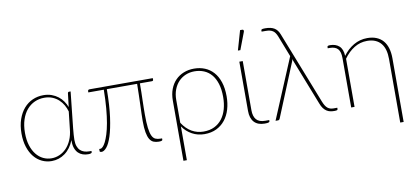

<svg xmlns="http://www.w3.org/2000/svg" viewBox="-79 -1009 3188 1467"><g transform="rotate(-10 1515.0 -276.0)"><path d="M424 -126Q398.5 -61.5 352.2 -27.8Q306 6 248.5 6Q209 6 174 -10.5Q139 -27 113 -58.5Q87 -90 72 -136Q57 -182 57 -241Q57 -303 74 -351.5Q91 -400 120 -433.2Q149 -466.5 188 -483.8Q227 -501 271.5 -501Q306.5 -501 335 -490.8Q363.5 -480.5 385.8 -463.2Q408 -446 423.2 -423.8Q438.5 -401.5 447.5 -378L460 -483Q462 -493 470 -493H482.5L452.5 -212.5Q450 -187 448.2 -163.2Q446.5 -139.5 446.5 -123.5Q446.5 -94.5 453.8 -74.2Q461 -54 474 -41.5Q487 -29 504.8 -23.2Q522.5 -17.5 544 -17.5H560.5V-7Q560.5 -3 553.5 0Q546.5 3 531.5 3Q510 3 490.5 -3.5Q471 -10 456.2 -24.2Q441.5 -38.5 432.8 -61.2Q424 -84 424 -116ZM251.5 -15Q283 -15 312.8 -27.8Q342.5 -40.5 366.5 -65.2Q390.5 -90 406.5 -126.5Q422.5 -163 427 -211L442 -345Q434.5 -371 420.8 -395.2Q407 -419.5 386.5 -438.5Q366 -457.5 338.2 -469Q310.5 -480.5 275 -480.5Q235 -480.5 200.2 -464.8Q165.5 -449 139.5 -418.8Q113.5 -388.5 98.8 -343.8Q84 -299 84 -241Q84 -185.5 97.5 -143.2Q111 -101 134 -72.5Q157 -44 187.2 -29.5Q217.5 -15 251.5 -15Z M1118.5 -484V-471.5Q1118.5 -462 1107 -462H1014.5Q1014.5 -424 1013.8 -391.5Q1013 -359 1012.2 -330Q1011.5 -301 1011 -274.5Q1010.5 -248 1010.5 -222Q1010.5 -156.5 1015.5 -116.5Q1020.5 -76.5 1030.8 -54.8Q1041 -33 1057.2 -25.8Q1073.5 -18.5 1096 -18.5H1108.5V-8Q1108.5 -3.5 1102.2 -0.8Q1096 2 1080.5 2Q1057.5 2 1039.8 -5.2Q1022 -12.5 1010 -32.2Q998 -52 991.8 -86.5Q985.5 -121 985.5 -175Q985.5 -197 986.5 -227.5Q987.5 -258 988.8 -295Q990 -332 991.2 -374.2Q992.5 -416.5 993 -462H758Q757 -334 744.8 -245.5Q732.5 -157 714.5 -101.8Q696.5 -46.5 675.5 -21.8Q654.5 3 636 3Q630.5 3 626 1.2Q621.5 -0.5 621.5 -3.5V-22H631Q639 -22 649.8 -32.5Q660.5 -43 671.8 -65.2Q683 -87.5 694 -122.2Q705 -157 713.8 -206Q722.5 -255 728 -318.5Q733.5 -382 734.5 -462H614.5V-472Q614.5 -476 617.5 -480Q620.5 -484 627.5 -484Z M1239.5 -289Q1239.5 -338 1254.5 -377.2Q1269.5 -416.5 1296.2 -444Q1323 -471.5 1360 -486.2Q1397 -501 1440.5 -501Q1485.5 -501 1523.8 -485.5Q1562 -470 1590.2 -438.8Q1618.5 -407.5 1634.2 -360.2Q1650 -313 1650 -249.5Q1650 -195.5 1636.2 -149Q1622.5 -102.5 1595.2 -68Q1568 -33.5 1527.8 -13.8Q1487.5 6 1434.5 6Q1382 6 1338.5 -17.8Q1295 -41.5 1266 -83.5V178.5H1239.5ZM1266 -111.5Q1297.5 -62.5 1339.5 -38.5Q1381.5 -14.5 1430.5 -14.5Q1479 -14.5 1515 -32.2Q1551 -50 1575 -81.5Q1599 -113 1611 -156Q1623 -199 1623 -249.5Q1623 -308 1609.5 -351.5Q1596 -395 1571.8 -423.5Q1547.5 -452 1514 -466Q1480.5 -480 1440.5 -480Q1403.5 -480 1371.8 -466.8Q1340 -453.5 1316.5 -428.8Q1293 -404 1279.5 -368.5Q1266 -333 1266 -289Z M1791.5 0ZM1791.5 -493H1818V-112Q1818 -64 1839.5 -39Q1861 -14 1907.5 -14H1939V-5Q1939 0.5 1931.2 3.5Q1923.5 6.5 1900.5 6.5Q1847 6.5 1819.2 -24Q1791.5 -54.5 1791.5 -111ZM1795.5 -578.5 1839 -729.5H1856.5Q1862.5 -729.5 1865.2 -724.5Q1868 -719.5 1865.5 -712.5L1814.5 -578.5Z M2181.5 -467.5 2117.5 -632Q2111.5 -646.5 2104.5 -657.2Q2097.5 -668 2087.5 -675.2Q2077.5 -682.5 2063.5 -686Q2049.5 -689.5 2029.5 -689.5H1999V-699.5Q1999 -701.5 2000 -703.5Q2001 -705.5 2004 -707Q2007 -708.5 2013 -709.2Q2019 -710 2029 -710Q2074 -710 2100 -694.5Q2126 -679 2139.5 -644L2360 -83Q2374.5 -46 2392.5 -31.2Q2410.5 -16.5 2438 -16.5H2467.5V-6Q2467.5 -1 2462.5 1.5Q2457.5 4 2441.5 4Q2425 4 2410.2 1Q2395.5 -2 2382.2 -10.5Q2369 -19 2357.5 -34Q2346 -49 2337 -73.5L2202 -418Q2196.5 -431 2194.5 -442.5Q2193.5 -437 2191.5 -431.5Q2189.5 -426 2187 -420L2018.5 -9Q2017.5 -6 2014 -3Q2010.5 0 2005 0H1985.5Z M2948 178.5H2921.5V-315.5Q2921.5 -354 2913 -384.5Q2904.5 -415 2886.8 -436.2Q2869 -457.5 2842.2 -468.8Q2815.5 -480 2779.5 -480Q2725.5 -480 2679.8 -451.8Q2634 -423.5 2598.5 -373.5V0H2572.5V-383.5Q2572.5 -432.5 2552.5 -454.5Q2532.5 -476.5 2489.5 -476.5H2474.5V-487.5Q2474.5 -491.5 2479 -494.2Q2483.5 -497 2494.5 -497Q2539 -497 2566 -473.2Q2593 -449.5 2595.5 -396.5Q2630.5 -444.5 2679 -472.8Q2727.5 -501 2784.5 -501Q2825.5 -501 2856.2 -488.2Q2887 -475.5 2907.2 -451.8Q2927.5 -428 2937.8 -393.5Q2948 -359 2948 -315.5Z"/></g></svg>

Font: Lato Thin
Style: Regular
Weight: 200
Designer: Lukasz Dziedzic
Foundry: tyPoland Lukasz Dziedzic
Version: Version 2.007; 2014-02-27